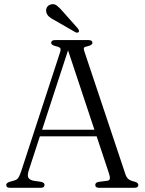

<svg xmlns="http://www.w3.org/2000/svg" viewBox="-20 -890 685 910"><path d="M191 -13.5Q191 0 173.5 0H27Q9.5 0 9.5 -13.5Q9.5 -22.5 25 -28L47.5 -34.5Q60.5 -38 67 -47.5Q73.5 -57 81.5 -81.5L264.5 -641.5Q269.5 -655.5 265.5 -661.5Q261.5 -667.5 245 -671Q222.5 -676.5 222.5 -686.5Q222.5 -700 240.5 -700H400Q418 -700 418 -686.5Q418 -676.5 395.5 -671Q381.5 -668.5 378.5 -664Q375.5 -659.5 379.5 -647.5L574 -65.5Q579.5 -48.5 589.2 -40.8Q599 -33 616.5 -29.5Q635.5 -24.5 635.5 -13.5Q635.5 0 617.5 0H449Q431.5 0 431.5 -13.5Q431.5 -25 447.5 -28L487 -33Q499 -34.5 500.5 -42.8Q502 -51 496.5 -68L438 -244H169L117 -84.5Q109 -60.5 113.8 -49.2Q118.5 -38 138 -33.5L175.5 -28Q191 -24.5 191 -13.5ZM179.5 -275H427.5L302.5 -651.5ZM279 -834 350 -754Q352.5 -750.5 354 -746.2Q355.5 -742 353 -738.5Q347.5 -732.5 338 -737L242.5 -792Q225.5 -800.5 214 -809.8Q202.5 -819 199.5 -832.5Q196.5 -844 202.2 -854.8Q208 -865.5 221 -869Q236.5 -873.5 249.8 -863.2Q263 -853 279 -834Z"/></svg>

Font: Fraunces 72pt Soft Light
Style: Regular
Weight: 300
Version: Version 1.000;[b76b70a41]